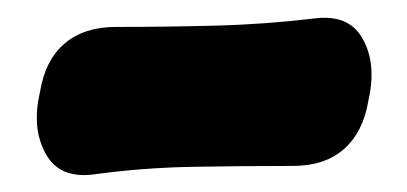

<svg xmlns="http://www.w3.org/2000/svg" viewBox="-20 -366 468 221"><path d="M404 -250Q398 -214 376 -194.5Q354 -175 317 -175Q260 -175 202 -174Q144 -173 86 -165Q49 -161 33.5 -187.5Q18 -214 24 -250L26 -260Q32 -297 54.5 -316Q77 -335 113 -335Q170 -335 228 -336.5Q286 -338 344 -345Q381 -349 396.5 -323Q412 -297 406 -260Z"/></svg>

Font: Winky Sans ExtraBold
Style: Italic
Weight: 800
Italic angle: -8.97852°
Designer: Simon Atzbach
Foundry: typofactur
Version: Version 1.205